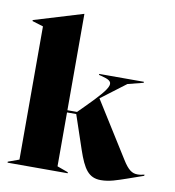

<svg xmlns="http://www.w3.org/2000/svg" viewBox="-87 -863 859 944"><g transform="rotate(10 343.0 -390.5)"><path d="M479 5C522 5 559 -9 606 -25L686 -53V-59C673 -56 665 -54 652 -54C625 -54 605 -67 576 -114L403 -390L526 -483L604 -503V-508H381V-503L393 -500C465 -482 467 -466 337 -336L306 -305H258V-786H257L13 -712V-707L68 -690V-25L13 -5V0H313V-5L258 -25V-294H304L361 -125C392 -34 418 5 479 5Z"/></g></svg>

Font: Nyght Serif Dark
Style: Regular
Weight: 800
Designer: Maksym Kobuzan
Version: Version 0.410;Glyphs 3.1.2 (3151)